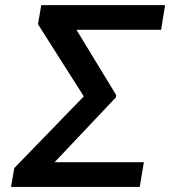

<svg xmlns="http://www.w3.org/2000/svg" viewBox="-20 -736 685 756"><path d="M546.5 -97.3H195L436.4 -352.6L437.5 -361.5L281.2 -618.6H614.3L630 -715.9H142.4L129.6 -640.6L310 -356.5L36.2 -74.2L23.4 0H530.2Z"/></svg>

Font: Margiela Sans Medium
Style: Italic
Weight: 500
Italic angle: -9.39999°
Designer: Stefan Endress, Andreas Faust
Version: Version 1.100;FEAKit 1.0